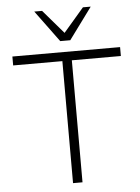

<svg xmlns="http://www.w3.org/2000/svg" viewBox="-61 -982 753 1030"><g transform="rotate(-5 315.5 -467.5)"><path d="M290 0V-657H25V-705H605V-657H341V0ZM288 -765 163 -935H205L315 -807L425 -935H467L342 -765Z"/></g></svg>

Font: Nunito Sans 7pt ExtraLight
Style: Regular
Weight: 250
Designer: Vernon Adams
Foundry: Vernon Adams
Version: Version 3.101;gftools[0.9.27]